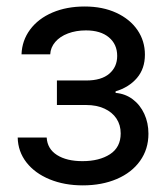

<svg xmlns="http://www.w3.org/2000/svg" viewBox="-20 -557 507 588"><path d="M232.4 -63.5Q284.2 -63.5 316.9 -84.7Q349.6 -106 349.6 -148.4Q349.6 -174.3 336.7 -193.8Q323.7 -213.4 299.8 -224.4Q275.9 -235.4 244.1 -235.4H154.3V-310.5H244.1Q290.5 -310.5 314.7 -331.3Q338.9 -352.1 338.9 -385.7Q338.9 -421.4 313.5 -442.6Q288.1 -463.9 243.2 -463.9Q212.9 -463.9 188.2 -454.6Q163.6 -445.3 149.2 -428.5Q134.8 -411.6 133.8 -390.6H45.9Q47.4 -433.1 72.3 -466.6Q97.2 -500 140.6 -518.6Q184.1 -537.1 239.3 -537.1Q294.4 -537.1 336.2 -517.8Q377.9 -498.5 400.9 -465.1Q423.8 -431.6 423.8 -389.6Q423.8 -346.7 399.4 -318.1Q375 -289.6 334 -277.3V-272.5Q363.8 -270 386.5 -252.9Q409.2 -235.8 421.9 -208.3Q434.6 -180.7 434.6 -147.5Q434.6 -100.1 408.9 -64.2Q383.3 -28.3 337.6 -8.8Q292 10.7 233.4 10.7Q177.2 10.7 132.1 -7.8Q86.9 -26.4 61 -59.6Q35.2 -92.8 34.2 -135.7H123Q125 -101.1 154.5 -82.3Q184.1 -63.5 232.4 -63.5Z"/></svg>

Font: WEMIX Pretendard
Style: Regular
Weight: 400
Designer: Base glyphs from Inter by Rasmus Andersson; Hangeul glyphs from Noto Sans CJK(Source Han Sans) by Jang Soo-young and Kan
Foundry: Kil Hyung-jin
Version: Version 1.000